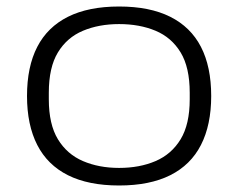

<svg xmlns="http://www.w3.org/2000/svg" viewBox="-20 -558 732 590"><path d="M346 12Q252 12 189 -19.5Q126 -51 94.5 -112.5Q63 -174 63 -263Q63 -353 94.5 -414Q126 -475 189 -506.5Q252 -538 346 -538Q440 -538 503 -506.5Q566 -475 597.5 -414Q629 -353 629 -263Q629 -174 597.5 -112.5Q566 -51 503 -19.5Q440 12 346 12ZM346 -42Q409 -42 458 -63Q507 -84 535 -130Q563 -176 563 -253V-273Q563 -351 535 -397Q507 -443 458 -463.5Q409 -484 346 -484Q284 -484 235 -463.5Q186 -443 158 -397Q130 -351 130 -273V-253Q130 -176 158 -130Q186 -84 235 -63Q284 -42 346 -42Z"/></svg>

Font: Archivo Expanded ExtraLight
Style: Regular
Weight: 250
Width: 7
Designer: Hector Gatti
Foundry: Omnibus-Type
Version: Version 2.001